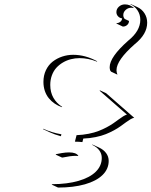

<svg xmlns="http://www.w3.org/2000/svg" viewBox="-20 -628 710 900"><path d="M181.6 -22.7 183.1 -24.4Q222.2 -6.3 267.8 1.5L265.4 10.7L263.4 10Q236.1 2.7 211.7 -8.5ZM183.6 -244.1Q183.6 -274.7 195.4 -299.3Q207.3 -324 227.2 -339.4Q247.1 -354.7 271.7 -362.9Q296.4 -371.1 323.2 -371.1Q379.6 -371.1 435.5 -340.8L434.6 -339.1Q393.1 -355.5 353.5 -355.5Q332.5 -355.5 312.6 -350.5Q292.7 -345.5 275 -335.1Q257.3 -324.7 244.1 -310.2Q231 -295.7 223.3 -275Q215.6 -254.4 215.6 -230Q215.6 -195.3 230.5 -169.4Q245.4 -143.6 271.2 -127.4L270.5 -125.5Q252 -131.8 236.5 -142.3Q220.9 -152.8 209 -167.4Q197 -181.9 190.3 -201.5Q183.6 -221.2 183.6 -244.1ZM222.2 237.3 224.6 235.4Q295.4 235.1 348.1 219.8Q400.9 204.6 429 176.9Q457 149.2 457 112.3Q457 92.8 445.6 77Q434.1 61.3 412.6 51.3L413.1 49.3L443.4 63.2Q465.6 73.5 477.5 89.7Q489.5 106 489.5 126.2Q489.5 164.1 460.6 192.4Q431.6 220.7 377.8 236Q324 251.2 252.2 251.2ZM240.7 96.7 243.4 94.5Q252 92.3 270.3 89.4Q288.6 86.4 304 86.4Q337.2 86.4 347.4 102.5L345.2 103Q340.1 102.5 334 102.5Q311.3 102.5 272.7 110.6H270.8ZM331.1 36.1 338.9 5.6Q368.7 4.4 395.6 -1Q422.6 -6.3 442.7 -14.3Q462.9 -22.2 480.3 -31.5Q497.8 -40.8 511.5 -50.3Q525.1 -59.8 536.1 -68Q547.1 -76.2 557.1 -82.5Q567.1 -88.9 575 -90.8L448.2 -201.7L447.3 -205.1L477.3 -191.2L609.1 -75.9Q601.6 -74.7 591.8 -69Q582 -63.2 570.9 -55.1Q559.8 -46.9 546.1 -37Q532.5 -27.1 514.6 -17.3Q496.8 -7.6 476.3 0.7Q455.8 9 428.3 14.6Q400.9 20.3 370.4 21.5L366.7 36.4L366.2 38.1Q350.6 36.1 331.1 36.1ZM494.1 -313Q494.1 -360.6 581.1 -437.5Q637.7 -482.9 637.7 -535.2Q637.7 -559.8 624.5 -579.6Q611.3 -599.4 590.3 -608.2L594.2 -608.4L624.5 -594.5Q645 -585 657.5 -565.4Q669.9 -545.9 669.9 -521.5Q669.9 -467.8 612.1 -421.4Q526.1 -345.9 526.1 -299.1Q526.1 -288.3 530.5 -278.1L500.5 -292.2L496.1 -298.6Q494.1 -305.9 494.1 -313ZM525.6 -571.3Q525.6 -586.2 537.5 -596.8Q549.3 -607.4 565.4 -607.4Q589.8 -607.4 608.4 -590.1L605 -590.6Q599.9 -591.8 595.7 -591.8Q580.3 -591.8 569.1 -581.5Q557.9 -571.3 557.9 -557.4Q557.9 -547.1 564.5 -539.3L584.7 -529.8Q584.7 -518.8 576.3 -511.1Q567.9 -503.4 555.9 -503.4L525.9 -517.6V-519.5Q535.6 -519.5 543.6 -525.5Q551.5 -531.5 552.5 -542Q541.3 -543 533.4 -551.4Q525.6 -559.8 525.6 -571.3Z"/></svg>

Font: AgreloyOut1
Style: Medium
Weight: 400
Designer: gluk
Foundry: gluk
Version: Version 0.27